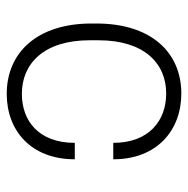

<svg xmlns="http://www.w3.org/2000/svg" viewBox="-14 -548 571 584"><g transform="rotate(90 272.0 -255.5)"><path d="M464 -197H414C414 -86 346 -36 265 -36C173 -36 102 -103 102 -242V-269C102 -408 172 -475 264 -475C346 -475 414 -423 414 -314H464C464 -447 376 -521 264 -521C138 -521 51 -428 51 -263V-248C51 -83 139 10 265 10C377 10 464 -64 464 -197Z"/></g></svg>

Font: ChivoLight
Style: Regular
Weight: 300
Designer: Hector Gatti
Foundry: Omnibus-Type
Version: Version 1.004;PS 001.004;hotconv 1.0.88;makeotf.lib2.5.64775